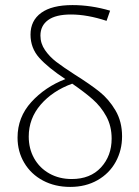

<svg xmlns="http://www.w3.org/2000/svg" viewBox="-20 -731 545 755"><path d="M275 -437Q334 -400 371 -370.5Q408 -341 434 -297Q460 -253 460 -195Q460 -140 435 -94.5Q410 -49 363.5 -22.5Q317 4 256 4Q196 4 149 -21Q102 -46 75.5 -90.5Q49 -135 49 -190Q49 -270 103 -329.5Q157 -389 237 -420Q169 -465 134.5 -503.5Q100 -542 100 -595Q100 -650 142 -680.5Q184 -711 265 -711Q338 -711 413 -689L399 -649Q323 -674 259 -674Q199 -674 169 -652Q139 -630 139 -591Q139 -560 157 -534Q175 -508 201 -488Q227 -468 275 -437ZM419 -186Q419 -235 398 -273.5Q377 -312 344.5 -340.5Q312 -369 264 -402Q187 -374 140 -319.5Q93 -265 93 -194Q93 -146 114.5 -108Q136 -70 174.5 -48.5Q213 -27 262 -27Q335 -27 377 -72.5Q419 -118 419 -186Z"/></svg>

Font: Ysabeau Light
Style: Regular
Weight: 300
Designer: Christian Thalmann (Catharsis Fonts)
Version: Version 0.003